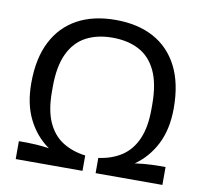

<svg xmlns="http://www.w3.org/2000/svg" viewBox="-78 -783 928 868"><g transform="rotate(10 386.0 -349.0)"><path d="M48.5 0V-82.1H85.6Q101.2 -82.1 127.1 -80.5Q153.1 -79 187.5 -74.3Q127.2 -116.6 92.7 -185.5Q58.1 -254.3 58.1 -350.6Q58.1 -464.2 97.6 -541.4Q137 -618.5 210.1 -658.3Q283.1 -698 385 -698Q487.3 -698 560.4 -658.3Q633.4 -618.5 672.8 -541.4Q712.3 -464.2 712.3 -350.6Q712.3 -254.3 677.5 -185.5Q642.6 -116.6 581.8 -74.3Q604.4 -77.4 623.8 -79Q643.3 -80.5 659.2 -81.3Q675.1 -82.1 684.8 -82.1H721.9V0H415.3V-70Q476.4 -78.2 520.9 -107.3Q565.4 -136.4 589.5 -191Q613.6 -245.6 613.6 -328.1V-350.3Q613.6 -445.3 585.7 -504.1Q557.8 -562.8 506.5 -589.6Q455.2 -616.5 385 -616.5Q315.2 -616.5 263.9 -589.4Q212.6 -562.3 184.7 -503.5Q156.8 -444.8 156.8 -350.3V-328.1Q156.8 -244.5 180.7 -190.2Q204.6 -136 249.3 -107.1Q294.1 -78.3 355.1 -70.5V0Z"/></g></svg>

Font: Archivo Variable SemiBold
Style: Regular
Weight: 600
Designer: Hector Gatti
Foundry: Omnibus-Type
Version: Version 2.001